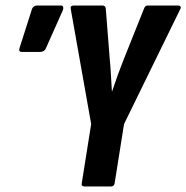

<svg xmlns="http://www.w3.org/2000/svg" viewBox="-20 -675 674 695"><path d="M287 0Q273 0 276 -12L310 -226L236 -643Q234 -655 247 -655H351Q362 -655 363 -643L377 -464Q380 -434 381.5 -404.5Q383 -375 385 -345H386Q396 -375 406.5 -404Q417 -433 429 -463L501 -643Q505 -655 514 -655H624Q630 -655 633 -651.5Q636 -648 633 -643L429 -226L395 -12Q393 0 382 0ZM59 -487Q46 -487 51 -502L96 -643Q101 -655 115 -655H200Q207 -655 208.5 -650.5Q210 -646 208 -639L146 -500Q141 -487 124 -487Z"/></svg>

Font: Sofia Sans Extra Condensed ExtraBold
Style: Italic
Weight: 800
Italic angle: -9°
Designer: Botio Nikoltchev, Ani Petrova
Foundry: lettersoup
Version: Version 4.101; ttfautohint (v1.8.4.7-5d5b)